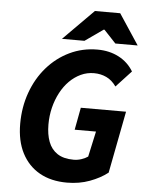

<svg xmlns="http://www.w3.org/2000/svg" viewBox="-58 -902 728 960"><g transform="rotate(5 305.5 -421.5)"><path d="M314 12Q234 12 176.5 -20.5Q119 -53 87.5 -114Q56 -175 56 -261Q56 -345 82.5 -418.5Q109 -492 157 -547Q205 -602 269.5 -633Q334 -664 409 -664Q469 -664 516 -639.5Q563 -615 590 -570L514 -488Q493 -518 464.5 -531.5Q436 -545 402 -545Q367 -545 336 -530.5Q305 -516 279.5 -490.5Q254 -465 235.5 -430Q217 -395 207 -354.5Q197 -314 197 -270Q197 -220 211 -183Q225 -146 256 -125.5Q287 -105 338 -105Q358 -105 377 -111.5Q396 -118 409 -127L437 -255H330L351 -367H578L518 -56Q481 -27 428.5 -7.5Q376 12 314 12ZM227 -702 379 -855H506L607 -702H495L435 -766H431L340 -702Z"/></g></svg>

Font: Source Sans 3
Style: Bold Italic
Weight: 700
Italic angle: -11°
Designer: Paul D. Hunt
Foundry: Adobe
Version: Version 3.052;hotconv 1.1.0;makeotfexe 2.6.0